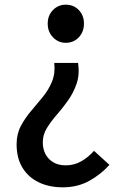

<svg xmlns="http://www.w3.org/2000/svg" viewBox="-20 -584 532 821"><path d="M248 217Q190 217 145.5 195.5Q101 174 76 133Q51 92 51 33Q51 -11 69 -45Q87 -79 112.5 -109Q138 -139 163 -169.5Q188 -200 202.5 -235.5Q217 -271 212 -315H314Q321 -265 307.5 -226Q294 -187 271 -154.5Q248 -122 223 -93.5Q198 -65 180.5 -36.5Q163 -8 163 25Q163 53 174.5 75Q186 97 208 110Q230 123 261 123Q297 123 327 106Q357 89 382 61L448 121Q410 163 360.5 190Q311 217 248 217ZM261 -401Q229 -401 206.5 -424.5Q184 -448 184 -483Q184 -518 206.5 -541Q229 -564 261 -564Q295 -564 317 -541Q339 -518 339 -483Q339 -448 317 -424.5Q295 -401 261 -401Z"/></svg>

Font: Noto Sans KR Thin Medium
Style: Regular
Weight: 500
Version: Version 2.004-H2;hotconv 1.0.118;makeotfexe 2.5.65603